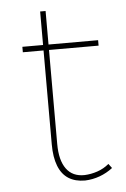

<svg xmlns="http://www.w3.org/2000/svg" viewBox="-48 -666 459 702"><g transform="rotate(-5 181.0 -315.0)"><path d="M146 -142Q146 -82 169 -50.5Q192 -19 236 -20Q260 -21 283.5 -29Q307 -37 326 -53L338 -37Q316 -20 290 -10.5Q264 -1 236 0Q200 0 175.5 -15.5Q151 -31 138.5 -63Q126 -95 126 -142V-630H146ZM50 -507H328V-487H50Z"/></g></svg>

Font: Alexandria Thin
Style: Regular
Weight: 250
Designer: Mohamed Gaber
Foundry: Kief Type Foundry
Version: Version 5.100